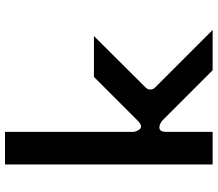

<svg xmlns="http://www.w3.org/2000/svg" viewBox="-70 -804 850 749"><g transform="rotate(-90 354.5 -430.0)"><path d="M587.8 -488H428.4L256.7 -316.3C221.6 -281.3 214 -334 214 -334V-835H87V-25H214V-205C214 -254.6 256.7 -222.7 256.7 -222.7L454.4 -25H611.6L386.3 -250.3C377.5 -259.1 376.3 -275.6 386.3 -285.6Z"/></g></svg>

Font: Hussar Ekologiczny
Style: Regular
Weight: 400
Foundry: Cannot Into Space Fonts
Version: Version 0.97